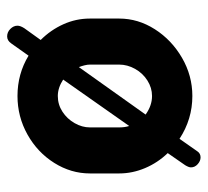

<svg xmlns="http://www.w3.org/2000/svg" viewBox="-42 -508 582 538"><g transform="rotate(-90 249.0 -239.0)"><path d="M362 -450 396 -498Q404 -510 416 -510Q428 -510 437 -501Q446 -492 446 -481Q446 -473 439 -462L406 -416Q434 -388 450 -352.5Q466 -317 466 -278V-196Q466 -143 436 -96Q406 -49 356 -20Q306 9 249 9Q184 9 129 -27L94 23Q88 32 77 32Q67 32 58 24Q49 16 49 5Q49 -1 55 -11L89 -60Q62 -88 47 -123.5Q32 -159 32 -196V-278Q32 -331 61.5 -378Q91 -425 141 -453Q191 -481 249 -481Q311 -481 362 -450ZM330 -309 197 -122Q222 -104 249 -104Q272 -104 292.5 -117Q313 -130 325 -151.5Q337 -173 337 -196V-278Q337 -285 335 -293Q333 -301 330 -309ZM165 -168 295 -353Q272 -368 249 -368Q225 -368 205 -355Q185 -342 173 -321Q161 -300 161 -278V-196Q161 -180 165 -168Z"/></g></svg>

Font: Dosis
Style: Regular
Weight: 400
Designer: Edgar Tolentino, Pablo Impallari, Igino Marini
Foundry: Edgar Tolentino, Pablo Impallari, Igino Marini
Version: Version 1.007;Glyphs 3.1.1 (3134)